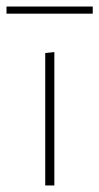

<svg xmlns="http://www.w3.org/2000/svg" viewBox="-29 -570 305 590"><path d="M-9 -550H256V-528H-9ZM110 -407 138 -410V0H110Z"/></svg>

Font: Ysabeau Infant Extralight
Style: Regular
Weight: 200
Designer: Christian Thalmann (Catharsis Fonts)
Version: Version 0.003